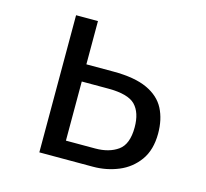

<svg xmlns="http://www.w3.org/2000/svg" viewBox="-82 -619 765 712"><g transform="rotate(15 300.0 -263.0)"><path d="M210 -526.5V-360.5H313.5Q395.5 -360.5 443.8 -338.2Q492 -316 512.8 -275.8Q533.5 -235.5 533.5 -181.5Q533.5 -118.5 504.5 -78.2Q475.5 -38 429.5 -19Q383.5 0 332 0H126V-526.5ZM312 -294.5H210V-67.5H322.5Q375.5 -67.5 409.5 -91.8Q443.5 -116 443.5 -181Q443.5 -237.5 415.8 -266Q388 -294.5 312 -294.5Z"/></g></svg>

Font: Fast_Mono
Style: Regular
Weight: 400
Monospace: yes
Designer: Carrois Corporate, Edenspiekermann AG, Nikita Prokopov
Foundry: Carrois Corporate, Edenspiekermann AG, Nikita Prokopov
Version: Version 5.002